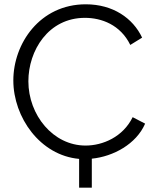

<svg xmlns="http://www.w3.org/2000/svg" viewBox="-20 -734 726 893"><path d="M655 -159 597 -189C552 -97 458 -57 378 -57C227 -57 112 -199 112 -356C112 -499 205 -651 375 -651C452 -651 540 -619 586 -525L641 -559C598 -650 505 -714 379 -714C165 -714 42 -531 42 -360C42 -188 167 -11 348 5V139H407V4C507 -6 614 -64 655 -159Z"/></svg>

Font: FIGSv2-sans-serif
Style: Regular
Weight: 400
Designer: Matt McInerney, Pablo Impallari, Rodrigo Fuenzalida,Mirko Velimirovic
Foundry: Matt McInerney, Pablo Impallari, Rodrigo Fuenzalida
Version: Version 4.021;hotconv 1.0.109;makeotfexe 2.5.65596